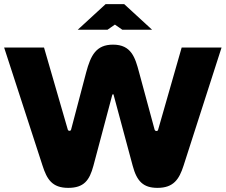

<svg xmlns="http://www.w3.org/2000/svg" viewBox="-21 -900 1092 929"><path d="M431 -98 522 -440C523 -443 524 -444 526 -444C527 -444 529 -443 529 -440L621 -98C641 -23 672 9 741 9C819 9 846 -33 867 -98L1051 -670H858L744 -272C743 -268 740 -266 736 -266C732 -266 728 -269 727 -273L652 -550C633 -622 614 -684 526 -684C444 -684 418 -632 396 -550L323 -273C322 -269 319 -267 315 -267C312 -267 308 -269 307 -273L192 -670H-1L185 -98C206 -33 231 9 309 9C385 9 412 -27 431 -98ZM355 -756H499L535 -781L571 -756H715L580 -880H490Z"/></svg>

Font: LT Wave Black
Style: Regular
Weight: 900
Designer: Daniel Lyons
Version: Version 2.5 (Glyphs App)